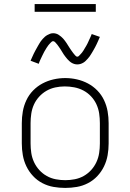

<svg xmlns="http://www.w3.org/2000/svg" viewBox="-20 -914 640 942"><path d="M300 8Q271 8 242.5 3Q214 -2 188 -15.5Q162 -29 142 -50.5Q122 -72 109.5 -98Q97 -124 92 -152.5Q87 -181 87 -210V-310Q87 -339 92 -367.5Q97 -396 109.5 -422.5Q122 -449 142.5 -470Q163 -491 188.5 -504.5Q214 -518 242.5 -524.5Q271 -531 300 -531Q329 -531 357.5 -524.5Q386 -518 411.5 -504.5Q437 -491 457.5 -470Q478 -449 490.5 -422.5Q503 -396 508 -367.5Q513 -339 513 -310V-210Q513 -181 508 -152.5Q503 -124 490.5 -98Q478 -72 458 -50.5Q438 -29 412 -15.5Q386 -2 357.5 3Q329 8 300 8ZM300 -30Q323 -30 346.5 -34.5Q370 -39 390.5 -50.5Q411 -62 427 -79.5Q443 -97 453 -118.5Q463 -140 466.5 -163.5Q470 -187 470 -210V-310Q470 -334 466.5 -357.5Q463 -381 453 -402.5Q443 -424 426.5 -441.5Q410 -459 389 -470Q368 -481 344.5 -485.5Q321 -490 298 -490Q274 -490 251 -485Q228 -480 208 -468.5Q188 -457 172 -439.5Q156 -422 146.5 -401Q137 -380 133.5 -356.5Q130 -333 130 -310V-210Q130 -187 133.5 -163.5Q137 -140 147 -118.5Q157 -97 173 -79.5Q189 -62 209.5 -50.5Q230 -39 253.5 -34.5Q277 -30 300 -30ZM359 -598Q352 -598 345 -600Q338 -602 332 -605.5Q326 -609 320.5 -614Q315 -619 310.5 -624Q306 -629 301.5 -635Q297 -641 293 -646.5Q289 -652 285.5 -658.5Q282 -665 277.5 -671.5Q273 -678 269 -684Q265 -690 261 -695Q257 -700 251.5 -706Q246 -712 241 -712Q237 -712 234 -709.5Q231 -707 228.5 -704.5Q226 -702 222 -697.5Q218 -693 216.5 -691Q215 -689 213.5 -686.5Q212 -684 210 -681.5Q208 -679 206.5 -676Q205 -673 203 -670Q201 -667 199 -663.5Q197 -660 195 -656Q193 -652 191 -648Q189 -644 187 -640Q185 -636 183 -631.5Q181 -627 178.5 -622Q176 -617 174 -612Q172 -607 170 -601L130 -616Q134 -625 138 -634Q142 -643 145.5 -650.5Q149 -658 153 -665Q157 -672 160.5 -678.5Q164 -685 167.5 -691Q171 -697 174 -702Q177 -707 180.5 -712Q184 -717 189.5 -723Q195 -729 200 -733.5Q205 -738 212 -742Q219 -746 226 -748.5Q233 -751 241 -751Q248 -751 255 -749Q262 -747 268 -743Q274 -739 279.5 -734.5Q285 -730 289.5 -725Q294 -720 298.5 -714Q303 -708 307 -702Q311 -696 314.5 -690Q318 -684 322.5 -677.5Q327 -671 331 -665Q335 -659 339 -654Q343 -649 348.5 -642.5Q354 -636 359 -636Q363 -636 366 -638.5Q369 -641 371.5 -644Q374 -647 378 -651Q382 -655 383.5 -657.5Q385 -660 386.5 -662Q388 -664 390 -667Q392 -670 393.5 -673Q395 -676 397 -679Q399 -682 401 -685.5Q403 -689 405 -692.5Q407 -696 409 -700Q411 -704 413 -708.5Q415 -713 417 -717.5Q419 -722 421.5 -727Q424 -732 426 -737Q428 -742 430 -747L470 -733Q466 -723 462 -714.5Q458 -706 454.5 -698Q451 -690 447 -683Q443 -676 439.5 -669.5Q436 -663 432.5 -657.5Q429 -652 426 -647Q423 -642 419.5 -637Q416 -632 410.5 -626Q405 -620 400 -615Q395 -610 388 -606Q381 -602 374 -600Q367 -598 359 -598ZM450 -856H150V-894H450Z"/></svg>

Font: Zed Sans Extralight Extended
Style: Regular
Weight: 200
Width: 7
Designer: Belleve Invis
Foundry: Belleve Invis
Version: Version 1.0.0; ttfautohint (v1.8.4)